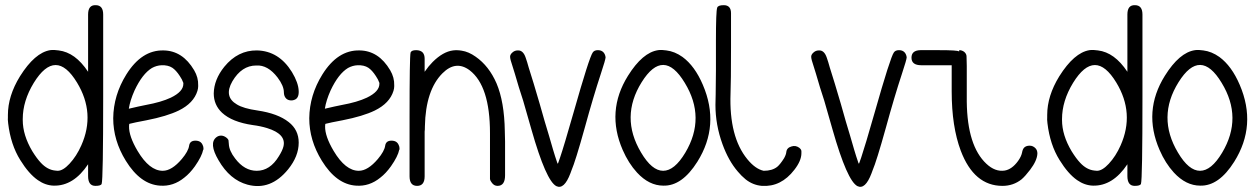

<svg xmlns="http://www.w3.org/2000/svg" viewBox="-20 -732 4878 746"><path d="M279.3 -411.1Q196.3 -547.9 111.3 -410.2Q68.4 -339.8 68.4 -269.5V-265.6Q68.4 -207 105.5 -144.5Q123 -116.2 138.7 -99.6Q164.1 -72.3 194.3 -69.3L204.1 -68.4Q224.6 -68.4 250 -95.7Q277.3 -125 295.9 -167Q351.6 -292 279.3 -411.1ZM350.6 -9.8Q322.3 -9.8 322.3 -47.9V-93.8Q265.6 -8.8 188.5 -10.7Q156.2 -11.7 127 -32.2Q91.8 -56.6 58.6 -110.4Q21.5 -169.9 11.7 -252.9Q9.8 -268.6 10.7 -276.4Q10.7 -279.3 10.7 -285.2Q10.7 -359.4 57.6 -435.5Q115.2 -527.3 174.8 -537.1Q189.5 -539.1 208 -536.1Q240.2 -532.2 268.6 -511.7Q296.9 -491.2 322.3 -453.1V-675.8Q322.3 -712.9 351.6 -711.9Q380.9 -711.9 380.9 -675.8V-355.5Q380.9 -35.2 375 -17.6Q372.1 -9.8 350.6 -9.8Z M714.8 -166Q717.8 -185.5 739.3 -185.5Q760.7 -185.5 767.6 -168Q770.5 -162.1 770.5 -156.2Q770.5 -153.3 770.5 -150.4Q770.5 -150.4 769.5 -150.4Q764.6 -125 737.3 -85.9Q717.8 -58.6 696.3 -42Q653.3 -6.8 601.6 -10.7Q525.4 -15.6 468.8 -107.4Q419.9 -186.5 419.9 -272.5Q420.9 -362.3 470.7 -442.4Q530.3 -538.1 615.2 -536.1Q689.5 -535.2 734.4 -459Q751 -430.7 750 -400.4Q750 -397.5 750 -396.5Q750 -388.7 747.1 -378.9Q732.4 -331.1 674.8 -302.7Q628.9 -280.3 548.8 -264.6Q533.2 -261.7 508.8 -256.8Q484.4 -251 483.4 -251Q481.4 -251 481.4 -241.2Q480.5 -203.1 514.6 -145.5Q560.5 -68.4 612.3 -68.4Q647.5 -68.4 686.5 -114.3Q711.9 -144.5 714.8 -166ZM480.5 -309.6Q521.5 -319.3 546.9 -324.2Q606.4 -335 643.6 -352.5Q692.4 -376 692.4 -406.2Q692.4 -406.2 692.4 -412.1Q692.4 -408.2 691.4 -412.1Q688.5 -421.9 678.7 -436.5Q664.1 -459 649.4 -468.8Q632.8 -479.5 607.4 -478.5Q587.9 -477.5 570.3 -467.8Q533.2 -445.3 502.9 -380.9Q485.4 -341.8 480.5 -309.6Z M821.3 -199.2Q829.1 -205.1 838.9 -205.1Q848.6 -205.1 858.4 -198.2Q869.1 -190.4 868.2 -182.6L869.1 -172.9Q870.1 -146.5 893.6 -116.2Q929.7 -68.4 977.5 -68.4Q1029.3 -68.4 1063.5 -125Q1077.1 -146.5 1081.1 -162.1Q1093.8 -210.9 1017.6 -234.4Q992.2 -242.2 961.9 -246.1Q881.8 -257.8 842.8 -293.9Q810.5 -324.2 810.5 -369.1Q811.5 -422.9 851.6 -472.7Q904.3 -537.1 978.5 -536.1Q1063.5 -534.2 1114.3 -452.1Q1139.6 -410.2 1140.6 -377.9Q1141.6 -349.6 1123 -343.8Q1118.2 -341.8 1112.3 -341.8Q1091.8 -341.8 1085 -360.4Q1083 -366.2 1083 -373Q1083 -398.4 1058.6 -430.7Q1020.5 -480.5 975.6 -477.5Q975.6 -477.5 975.6 -477.5Q918.9 -477.5 882.8 -416Q848.6 -356.4 900.4 -326.2Q925.8 -310.5 980.5 -302.7Q1059.6 -291 1101.6 -257.8Q1140.6 -227.5 1140.6 -177.7Q1140.6 -125 1099.6 -74.2Q1031.2 9.8 941.4 -14.6Q873 -33.2 829.1 -109.4Q790 -175.8 821.3 -199.2Z M1476.6 -166Q1479.5 -185.5 1501 -185.5Q1522.5 -185.5 1529.3 -168Q1532.2 -162.1 1532.2 -156.2Q1532.2 -153.3 1532.2 -150.4Q1532.2 -150.4 1531.2 -150.4Q1526.4 -125 1499 -85.9Q1479.5 -58.6 1458 -42Q1415 -6.8 1363.3 -10.7Q1287.1 -15.6 1230.5 -107.4Q1181.6 -186.5 1181.6 -272.5Q1182.6 -362.3 1232.4 -442.4Q1292 -538.1 1377 -536.1Q1451.2 -535.2 1496.1 -459Q1512.7 -430.7 1511.7 -400.4Q1511.7 -397.5 1511.7 -396.5Q1511.7 -388.7 1508.8 -378.9Q1494.1 -331.1 1436.5 -302.7Q1390.6 -280.3 1310.5 -264.6Q1294.9 -261.7 1270.5 -256.8Q1246.1 -251 1245.1 -251Q1243.2 -251 1243.2 -241.2Q1242.2 -203.1 1276.4 -145.5Q1322.3 -68.4 1374 -68.4Q1409.2 -68.4 1448.2 -114.3Q1473.6 -144.5 1476.6 -166ZM1242.2 -309.6Q1283.2 -319.3 1308.6 -324.2Q1368.2 -335 1405.3 -352.5Q1454.1 -376 1454.1 -406.2Q1454.1 -406.2 1454.1 -412.1Q1454.1 -408.2 1453.1 -412.1Q1450.2 -421.9 1440.4 -436.5Q1425.8 -459 1411.1 -468.8Q1394.5 -479.5 1369.1 -478.5Q1349.6 -477.5 1332 -467.8Q1294.9 -445.3 1264.6 -380.9Q1247.1 -341.8 1242.2 -309.6Z M1571.3 -46.9V-279.3Q1571.3 -511.7 1575.2 -527.3Q1578.1 -537.1 1596.7 -537.1Q1614.3 -537.1 1623 -527.3Q1629.9 -518.6 1629.9 -503.9V-453.1Q1645.5 -475.6 1661.1 -491.2Q1701.2 -531.2 1740.2 -536.1Q1755.9 -538.1 1773.4 -535.2Q1800.8 -531.2 1828.1 -511.7Q1879.9 -475.6 1909.2 -408.2Q1939.5 -336.9 1941.4 -222.7Q1941.4 -220.7 1942.4 -181.6V-50.8Q1942.4 -9.8 1913.1 -9.8Q1899.4 -9.8 1890.6 -22.5Q1884.8 -29.3 1883.8 -37.1V-214.8Q1883.8 -398.4 1804.7 -459Q1751 -499 1699.2 -447.3Q1633.8 -381.8 1630.9 -241.2Q1630.9 -225.6 1629.9 -220.7V-46.9Q1629.9 -9.8 1600.6 -9.8Q1571.3 -9.8 1571.3 -46.9Z M2147.5 -95.7Q2147.5 -96.7 2149.4 -100.6L2156.2 -120.1Q2170.9 -163.1 2208 -293Q2269.5 -509.8 2283.2 -528.3Q2289.1 -537.1 2302.7 -537.1Q2324.2 -537.1 2331.1 -517.6Q2333 -511.7 2333 -509.8Q2333 -501 2314.5 -445.3Q2285.2 -356.4 2252 -235.4Q2215.8 -105.5 2200.2 -69.3L2196.3 -58.6Q2171.9 5.9 2141.6 -8.8Q2101.6 -29.3 2044.9 -228.5Q2041 -241.2 2012.7 -340.8L1996.1 -392.6L1980.5 -445.3L1971.7 -473.6Q1961.9 -502 1961.9 -511.7Q1961.9 -521.5 1973.6 -530.3Q1981.4 -536.1 1992.2 -536.1Q2012.7 -537.1 2022.5 -507.8Q2023.4 -503.9 2028.3 -490.2L2034.2 -469.7Q2051.8 -415 2077.1 -328.1Q2096.7 -257.8 2113.3 -204.1L2128.9 -150.4L2136.7 -125Q2145.5 -99.6 2145.5 -98.6Q2146.5 -96.7 2147.5 -95.7Z M2557.6 -10.7Q2557.6 -10.7 2557.6 -10.7Q2502 -10.7 2455.1 -61.5Q2421.9 -97.7 2399.4 -149.4Q2334 -299.8 2419.9 -437.5Q2476.6 -528.3 2537.1 -537.1Q2550.8 -539.1 2569.3 -536.1Q2601.6 -532.2 2631.8 -510.7Q2679.7 -475.6 2710.9 -402.3Q2778.3 -245.1 2689.5 -103.5Q2629.9 -8.8 2557.6 -10.7ZM2640.6 -410.2Q2557.6 -547.9 2473.1 -412.6Q2388.7 -277.3 2470.7 -139.6Q2512.7 -68.4 2556.6 -68.4Q2600.6 -68.4 2642.6 -138.7Q2723.6 -274.4 2640.6 -410.2Z M2792 -711.9Q2820.3 -711.9 2820.3 -680.7V-546.9Q2820.3 -412.1 2818.4 -368.2Q2812.5 -200.2 2883.8 -113.3Q2915 -75.2 2947.3 -68.4Q2980.5 -68.4 3000 -84Q3011.7 -93.8 3026.4 -117.2Q3034.2 -130.9 3035.2 -141.6Q3037.1 -158.2 3055.7 -163.1Q3071.3 -168 3085 -158.2Q3093.8 -151.4 3093.8 -144.5V-136.7Q3093.8 -107.4 3066.4 -72.3Q3014.6 -4.9 2940.4 -9.8Q2905.3 -12.7 2877 -35.2Q2860.4 -48.8 2846.7 -65.4Q2810.5 -107.4 2787.1 -171.9Q2759.8 -247.1 2759.8 -324.2L2760.7 -365.2Q2761.7 -406.2 2761.7 -459V-574.2Q2761.7 -688.5 2766.6 -702.1Q2769.5 -711.9 2792 -711.9Z M3317.4 -95.7Q3317.4 -96.7 3319.3 -100.6L3326.2 -120.1Q3340.8 -163.1 3377.9 -293Q3439.5 -509.8 3453.1 -528.3Q3459 -537.1 3472.7 -537.1Q3494.1 -537.1 3501 -517.6Q3502.9 -511.7 3502.9 -509.8Q3502.9 -501 3484.4 -445.3Q3455.1 -356.4 3421.9 -235.4Q3385.7 -105.5 3370.1 -69.3L3366.2 -58.6Q3341.8 5.9 3311.5 -8.8Q3271.5 -29.3 3214.8 -228.5Q3210.9 -241.2 3182.6 -340.8L3166 -392.6L3150.4 -445.3L3141.6 -473.6Q3131.8 -502 3131.8 -511.7Q3131.8 -521.5 3143.6 -530.3Q3151.4 -536.1 3162.1 -536.1Q3182.6 -537.1 3192.4 -507.8Q3193.4 -503.9 3198.2 -490.2L3204.1 -469.7Q3221.7 -415 3247.1 -328.1Q3266.6 -257.8 3283.2 -204.1L3298.8 -150.4L3306.6 -125Q3315.4 -99.6 3315.4 -98.6Q3316.4 -96.7 3317.4 -95.7Z M3735.4 -512.7 3736.3 -475.6V-336.9Q3738.3 -165 3812.5 -95.7Q3846.7 -63.5 3883.8 -69.3Q3912.1 -74.2 3935.5 -106.4Q3948.2 -124 3951.2 -139.6Q3953.1 -151.4 3959 -158.2Q3966.8 -166 3980.5 -166Q3994.1 -166 4003.9 -155.3Q4010.7 -147.5 4010.7 -135.7Q4009.8 -108.4 3982.4 -72.3Q3963.9 -47.9 3949.2 -35.2Q3917 -9.8 3875 -9.8Q3764.6 -9.8 3712.9 -146.5Q3677.7 -240.2 3677.7 -377V-478.5H3559.6Q3521.5 -478.5 3521.5 -507.8Q3521.5 -536.1 3555.7 -537.1H3628.9Q3701.2 -537.1 3706.1 -532.2Q3707 -531.2 3707 -537.1Q3717.8 -537.1 3726.6 -530.3Q3735.4 -522.5 3735.4 -512.7Z M4317.4 -411.1Q4234.4 -547.9 4149.4 -410.2Q4106.4 -339.8 4106.4 -269.5V-265.6Q4106.4 -207 4143.6 -144.5Q4161.1 -116.2 4176.8 -99.6Q4202.1 -72.3 4232.4 -69.3L4242.2 -68.4Q4262.7 -68.4 4288.1 -95.7Q4315.4 -125 4334 -167Q4389.6 -292 4317.4 -411.1ZM4388.7 -9.8Q4360.4 -9.8 4360.4 -47.9V-93.8Q4303.7 -8.8 4226.6 -10.7Q4194.3 -11.7 4165 -32.2Q4129.9 -56.6 4096.7 -110.4Q4059.6 -169.9 4049.8 -252.9Q4047.9 -268.6 4048.8 -276.4Q4048.8 -279.3 4048.8 -285.2Q4048.8 -359.4 4095.7 -435.5Q4153.3 -527.3 4212.9 -537.1Q4227.5 -539.1 4246.1 -536.1Q4278.3 -532.2 4306.6 -511.7Q4335 -491.2 4360.4 -453.1V-675.8Q4360.4 -712.9 4389.6 -711.9Q4418.9 -711.9 4418.9 -675.8V-355.5Q4418.9 -35.2 4413.1 -17.6Q4410.2 -9.8 4388.7 -9.8Z M4643.6 -10.7Q4643.6 -10.7 4643.6 -10.7Q4587.9 -10.7 4541 -61.5Q4507.8 -97.7 4485.4 -149.4Q4419.9 -299.8 4505.9 -437.5Q4562.5 -528.3 4623 -537.1Q4636.7 -539.1 4655.3 -536.1Q4687.5 -532.2 4717.8 -510.7Q4765.6 -475.6 4796.9 -402.3Q4864.3 -245.1 4775.4 -103.5Q4715.8 -8.8 4643.6 -10.7ZM4726.6 -410.2Q4643.6 -547.9 4559.1 -412.6Q4474.6 -277.3 4556.6 -139.6Q4598.6 -68.4 4642.6 -68.4Q4686.5 -68.4 4728.5 -138.7Q4809.6 -274.4 4726.6 -410.2Z"/></svg>

Font: otype
Style: Regular
Weight: 400
Designer: ironsmith
Version: 4